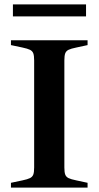

<svg xmlns="http://www.w3.org/2000/svg" viewBox="-20 -857 450 877"><path d="M30 -22 82 -33Q106 -38 117 -43.5Q128 -49 132 -59.5Q136 -70 136 -92V-581Q136 -603 132 -613.5Q128 -624 117 -629.5Q106 -635 82 -640L30 -651V-673H380V-651L329 -640Q304 -635 293 -629.5Q282 -624 278 -613.5Q274 -603 274 -581V-92Q274 -70 278 -59.5Q282 -49 293 -43.5Q304 -38 329 -33L380 -22V0H30ZM39 -837H373V-782H39Z"/></svg>

Font: Ibarra Real Nova
Style: Bold
Weight: 700
Designer: Jose Maria Ribagorda & Octavio Pardo
Foundry: Jose Maria Ribagorda
Version: Version 1.014